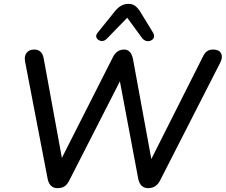

<svg xmlns="http://www.w3.org/2000/svg" viewBox="-20 -969 1171 996"><path d="M278 7Q237 7 227 -42L110 -650Q105 -678 118 -695Q131 -712 158 -712Q199 -712 207 -664L301 -150L566 -673Q586 -712 624 -712Q660 -712 670 -662L765 -144L1032 -674Q1041 -694 1053.5 -703Q1066 -712 1086 -712Q1116 -712 1126.5 -692.5Q1137 -673 1123 -645L810 -32Q790 7 749 7Q707 7 697 -42L602 -547L339 -32Q329 -12 315 -2.5Q301 7 278 7ZM535 -769Q521 -754 505 -756.5Q489 -759 481.5 -771.5Q474 -784 487 -800L579 -914Q608 -949 647 -949Q667 -949 681 -938.5Q695 -928 707 -909L773 -801Q785 -782 775.5 -769Q766 -756 748 -755.5Q730 -755 716 -773L640 -877Z"/></svg>

Font: Nunito SemiBold
Style: Italic
Weight: 600
Italic angle: -9°
Designer: Vernon Adams
Foundry: Vernon Adams
Version: Version 3.601; ttfautohint (v1.8.2.53-6de2)